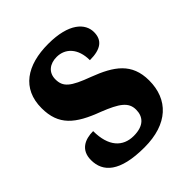

<svg xmlns="http://www.w3.org/2000/svg" viewBox="-162 -648 758 758"><g transform="rotate(-45 217.0 -269.0)"><path d="M209 10C340 10 409 -58 409 -164C409 -261 349 -301 257 -336C173 -367 150 -386 150 -429C150 -467 178 -488 216 -488C264 -488 300 -452 300 -386C363 -386 390 -409 390 -453C390 -501 345 -548 229 -548C110 -548 31 -496 31 -387C31 -292 82 -250 187 -211C260 -182 291 -161 291 -119C291 -81 269 -52 211 -52C151 -52 111 -93 111 -179C65 -179 24 -160 24 -104C24 -38 71 10 209 10Z"/></g></svg>

Font: Noto Serif Condensed ExtraBold
Style: Regular
Weight: 800
Width: 3
Designer: Monotype Design Team
Foundry: Monotype Imaging Inc.
Version: Version 2.013